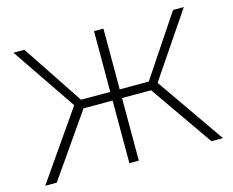

<svg xmlns="http://www.w3.org/2000/svg" viewBox="-98 -841 1192 983"><g transform="rotate(-15 498.0 -350.0)"><path d="M88 0 319 -332H473V0H523V-332H677L908 0H969L719 -360L949 -700H892L677 -378H523V-700H473V-378H318L104 -700H46L277 -360L27 0Z"/></g></svg>

Font: Montserrat Light
Style: Regular
Weight: 300
Designer: Julieta Ulanovsky
Foundry: Julieta Ulanovsky
Version: Version 7.200